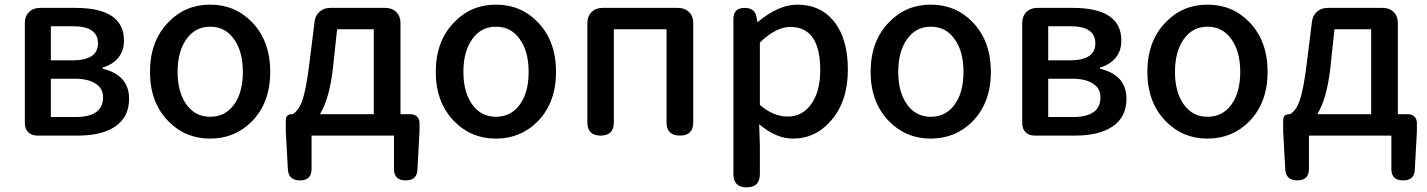

<svg xmlns="http://www.w3.org/2000/svg" viewBox="-20 -584 6145 827"><path d="M141 0Q116 0 101.5 -14.5Q87 -29 87 -54V-485Q87 -514 105 -532Q123 -550 152 -550H305Q514 -550 514 -409Q514 -366 490 -336Q466 -306 422 -293V-288Q536 -261 536 -158Q536 -78 473 -37Q416 0 315 0H201ZM199 -80H305Q424 -80 424 -165Q424 -203 393 -223Q361 -245 301 -245H199V-162ZM199 -324H291Q402 -324 402 -397Q402 -471 295 -471H199V-397Z M885 13Q778 13 705 -62Q626 -143 626 -274Q626 -407 705 -488Q778 -564 885 -564Q993 -564 1066 -488Q1144 -407 1144 -274Q1144 -143 1066 -62Q992 13 885 13ZM885 -81Q950 -81 988 -133.5Q1026 -186 1026 -274Q1026 -363 988 -415Q951 -469 885 -469Q821 -469 783 -415.5Q745 -362 745 -274.5Q745 -187 783 -134Q821 -81 885 -81Z M1272 193Q1223 193 1220 146L1211 -18V-66Q1211 -92 1237 -92H1240Q1265 -106 1280 -145Q1299 -196 1313 -314L1335 -491Q1338 -517 1356.5 -533.5Q1375 -550 1402 -550H1523H1640Q1669 -550 1687 -532Q1705 -514 1705 -485V-92H1749Q1766 -92 1776.5 -81.5Q1787 -71 1787 -54V-18L1778 146Q1777 193 1727 193Q1677 193 1677 144V0H1322V144Q1322 193 1272 193ZM1358 -92H1474H1590V-458H1432L1414 -290Q1399 -159 1358 -92Z M2116 13Q2009 13 1936 -62Q1857 -143 1857 -274Q1857 -407 1936 -488Q2009 -564 2116 -564Q2224 -564 2297 -488Q2375 -407 2375 -274Q2375 -143 2297 -62Q2223 13 2116 13ZM2116 -81Q2181 -81 2219 -133.5Q2257 -186 2257 -274Q2257 -363 2219 -415Q2182 -469 2116 -469Q2052 -469 2014 -415.5Q1976 -362 1976 -274.5Q1976 -187 2014 -134Q2052 -81 2116 -81Z M2567 0Q2510 0 2510 -57V-485Q2510 -514 2528 -532Q2546 -550 2575 -550H2738H2901Q2930 -550 2948 -532Q2966 -514 2966 -485V-57Q2966 0 2909 0Q2851 0 2851 -57V-458H2624V-57Q2624 0 2567 0Z M3196 223Q3139 223 3139 166V-163V-503Q3139 -550 3188 -550Q3233 -550 3239 -508L3242 -490H3245Q3334 -564 3414 -564Q3517 -564 3576 -487Q3632 -413 3632 -284Q3632 -148 3560 -65Q3493 13 3395 13Q3323 13 3250 -49L3253 45V166Q3253 223 3196 223ZM3373 -82Q3435 -82 3473 -134Q3513 -188 3513 -282Q3513 -468 3384 -468Q3323 -468 3253 -401V-266V-132Q3311 -82 3373 -82Z M3989 13Q3882 13 3809 -62Q3730 -143 3730 -274Q3730 -407 3809 -488Q3882 -564 3989 -564Q4097 -564 4170 -488Q4248 -407 4248 -274Q4248 -143 4170 -62Q4096 13 3989 13ZM3989 -81Q4054 -81 4092 -133.5Q4130 -186 4130 -274Q4130 -363 4092 -415Q4055 -469 3989 -469Q3925 -469 3887 -415.5Q3849 -362 3849 -274.5Q3849 -187 3887 -134Q3925 -81 3989 -81Z M4437 0Q4412 0 4397.5 -14.5Q4383 -29 4383 -54V-485Q4383 -514 4401 -532Q4419 -550 4448 -550H4601Q4810 -550 4810 -409Q4810 -366 4786 -336Q4762 -306 4718 -293V-288Q4832 -261 4832 -158Q4832 -78 4769 -37Q4712 0 4611 0H4497ZM4495 -80H4601Q4720 -80 4720 -165Q4720 -203 4689 -223Q4657 -245 4597 -245H4495V-162ZM4495 -324H4587Q4698 -324 4698 -397Q4698 -471 4591 -471H4495V-397Z M5181 13Q5074 13 5001 -62Q4922 -143 4922 -274Q4922 -407 5001 -488Q5074 -564 5181 -564Q5289 -564 5362 -488Q5440 -407 5440 -274Q5440 -143 5362 -62Q5288 13 5181 13ZM5181 -81Q5246 -81 5284 -133.5Q5322 -186 5322 -274Q5322 -363 5284 -415Q5247 -469 5181 -469Q5117 -469 5079 -415.5Q5041 -362 5041 -274.5Q5041 -187 5079 -134Q5117 -81 5181 -81Z M5568 193Q5519 193 5516 146L5507 -18V-66Q5507 -92 5533 -92H5536Q5561 -106 5576 -145Q5595 -196 5609 -314L5631 -491Q5634 -517 5652.5 -533.5Q5671 -550 5698 -550H5819H5936Q5965 -550 5983 -532Q6001 -514 6001 -485V-92H6045Q6062 -92 6072.5 -81.5Q6083 -71 6083 -54V-18L6074 146Q6073 193 6023 193Q5973 193 5973 144V0H5618V144Q5618 193 5568 193ZM5654 -92H5770H5886V-458H5728L5710 -290Q5695 -159 5654 -92Z"/></svg>

Font: GenSenRounded JP M
Style: Regular
Weight: 500
Version: Version 1.501;PS 1;hotconv 16.6.51;makeotf.lib2.5.65220